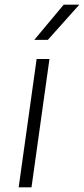

<svg xmlns="http://www.w3.org/2000/svg" viewBox="-20 -803 360 823"><path d="M137 -550H192L115 0H60ZM253 -783H320L185 -632H127Z"/></svg>

Font: Krub Light
Style: Italic
Weight: 300
Italic angle: -8°
Designer: Ekaluck Peanpanawate
Foundry: Cadson Demak Co.,Ltd.
Version: Version 1.000; ttfautohint (v1.6)